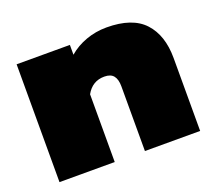

<svg xmlns="http://www.w3.org/2000/svg" viewBox="-91 -615 820 735"><g transform="rotate(-20 319.0 -247.5)"><path d="M35 -480H252V-440Q282 -466 322 -480.5Q362 -495 406 -495Q511 -495 559.5 -442.5Q608 -390 608 -297V0H383V-264Q383 -292 371.5 -306.5Q360 -321 334 -321Q285 -321 260 -276V0H35Z"/></g></svg>

Font: Prompt Black
Style: Regular
Weight: 900
Designer: Katatrad Team
Foundry: CadsonDemak
Version: Version 1.000